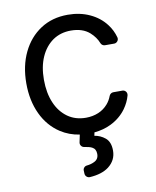

<svg xmlns="http://www.w3.org/2000/svg" viewBox="-85 -619 729 897"><g transform="rotate(-10 279.0 -170.5)"><path d="M256.4 8.5Q207 1.1 166.9 -24.9Q111.5 -61.1 81.7 -124.6Q51.8 -188.2 51.8 -269.9Q51.8 -353 82.7 -416.9Q113.3 -480.5 168.7 -516.7Q223.7 -552.6 297.6 -552.6Q355.1 -552.6 401.3 -531.2Q447.8 -509.9 476.9 -471.6Q498.6 -443.5 508.2 -408.4Q508.9 -404.8 508.9 -403.1Q508.9 -394.5 502.8 -388.3Q496.8 -382.1 488.3 -382.1H445Q438.6 -382.1 433.2 -385.7Q427.9 -389.2 425.4 -395.2Q414.4 -424.4 387.4 -448.5Q354.4 -477.3 299 -477.3Q250.4 -477.3 213.4 -452.1Q176.5 -426.1 156.2 -380.7Q135.7 -334.9 135.7 -272.7Q135.7 -209.5 155.9 -162.6Q175.4 -116.5 212.7 -89.8Q249.3 -63.9 299 -63.9Q331.3 -63.9 358.3 -75.3Q384.6 -86.3 403.4 -108Q417.3 -123.9 425.4 -145.6Q427.9 -151.6 433.1 -155.4Q438.2 -159.1 445 -159.1H487.9Q496.4 -159.1 502.5 -153.1Q508.5 -147 508.5 -138.5Q508.5 -134.9 507.8 -132.8Q499.3 -101.2 478.7 -72.4Q450.6 -33.7 405.2 -11.4Q370 6 325.6 10.3L322.4 25.9Q350.5 30.2 373.2 48.7Q396.3 67.8 396.3 109Q396.3 154.8 358.7 183.9Q326 208.8 268.5 212.4Q259.6 212.7 253.2 207Q246.8 201.3 246.1 192.5L245.4 177.9Q245 169.7 250.4 163.5Q255.7 157.3 263.8 156.6Q284.1 154.5 299 147Q321 137.1 321 111.9Q321 88.1 302.9 78.8Q290.1 72.4 266.3 69.2Q257.5 67.8 252.3 60.5Q247.2 53.3 248.9 44.4Z"/></g></svg>

Font: DeltaSans
Style: Regular
Weight: 400
Designer: Rasmus Andersson
Foundry: rsms
Version: Version 3.012